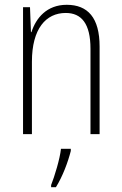

<svg xmlns="http://www.w3.org/2000/svg" viewBox="-20 -559 507 800"><path d="M258 -539C175 -539 130 -484 111 -425H109L105 -529H76V0H113V-302C113 -439 171 -505 254 -505C319 -505 357 -461 357 -356V0H395V-365C395 -485 346 -539 258 -539ZM275 70V61H234C230 102 207 177 193 212V221H213C241 176 263 117 275 70Z"/></svg>

Font: Noto Sans Myanmar UI Condensed ExtraLight
Style: Regular
Weight: 200
Width: 3
Designer: Monotype Design Team
Foundry: Monotype Imaging Inc.
Version: Version 2.103